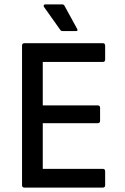

<svg xmlns="http://www.w3.org/2000/svg" viewBox="-20 -851 565 871"><path d="M265 -710H325C332 -710 333 -714 330 -720L273 -824C271 -828 268 -831 263 -831H185C178 -831 176 -825 180 -819L253 -716C256 -711 260 -710 265 -710ZM90 0H447C453 0 457 -4 457 -10V-75C457 -81 453 -85 447 -85H174V-292H423C430 -292 434 -296 434 -302V-363C434 -369 430 -373 423 -373H174V-570H447C453 -570 457 -574 457 -580V-645C457 -651 453 -655 447 -655H90C84 -655 80 -651 80 -645V-10C80 -4 84 0 90 0Z"/></svg>

Font: Sofia Sans Cond SemiBold
Style: Regular
Weight: 600
Width: 3
Designer: Botio Nikoltchev, Ani Petrova
Foundry: lettersoup
Version: Version 4.100